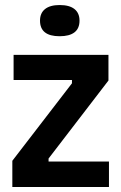

<svg xmlns="http://www.w3.org/2000/svg" viewBox="-20 -743 482 763"><path d="M29 0V-104L266 -412V-425H34V-525H411V-423L173 -113V-101H413V0ZM217 -599Q178 -599 158.5 -614.5Q139 -630 139 -661Q139 -691 159 -707Q179 -723 217 -723Q256 -723 276 -707Q296 -691 296 -661Q296 -630 276 -614.5Q256 -599 217 -599Z"/></svg>

Font: Bricolage Grotesque SemiCondensed SemiBold
Style: Regular
Weight: 600
Width: 4
Designer: Mathieu Triay
Foundry: Atelier Triay
Version: Version 1.001;gftools[0.9.33.dev8+g029e19f]